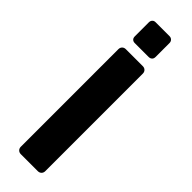

<svg xmlns="http://www.w3.org/2000/svg" viewBox="-297 -897 905 905"><g transform="rotate(45 155.5 -444.5)"><path d="M99 0Q88 0 81 -7Q74 -14 74 -25V-675Q74 -686 81 -693Q88 -700 99 -700H212Q223 -700 230 -693Q237 -686 237 -675V-25Q237 -14 230 -7Q223 0 212 0ZM108 -750Q98 -750 92 -756Q86 -762 86 -773V-866Q86 -876 92 -882.5Q98 -889 108 -889H201Q211 -889 217.5 -882.5Q224 -876 224 -866V-773Q224 -762 217.5 -756Q211 -750 201 -750Z"/></g></svg>

Font: Rubik SemiBold
Style: Regular
Weight: 600
Designer: Hubert and Fischer
Foundry: Hubert and Fischer
Version: Version 2.300;gftools[0.9.30]